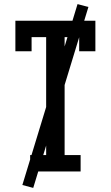

<svg xmlns="http://www.w3.org/2000/svg" viewBox="-20 -836 540 936"><path d="M127 0V-80H205V-655H134V-586H55V-735H445V-586H366V-655H295V-80H373V0ZM142 80 89 66 358 -816 411 -802Z"/></svg>

Font: Iosevka Slab Medium
Style: Regular
Weight: 500
Monospace: yes
Designer: Belleve Invis
Foundry: Belleve Invis
Version: Version 11.1.1; ttfautohint (v1.8.3)